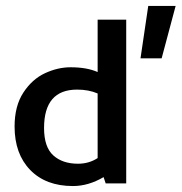

<svg xmlns="http://www.w3.org/2000/svg" viewBox="-20 -616 610 645"><path d="M452 -420H523L570 -596H478ZM308 -374Q272 -390 217 -390Q174 -390 131 -370Q88 -350 58.5 -305Q29 -260 29 -191Q29 -99 81.5 -45Q134 9 225 9Q277 9 328 -21L335 0H404V-550H308ZM308 -302V-85Q279 -66 242 -66Q190 -66 159 -94Q128 -122 128 -186Q128 -315 239 -315Q278 -315 308 -302Z"/></svg>

Font: Cambay Devanagari
Style: Regular
Weight: 700
Designer: Pooja Saxena
Foundry: Pooja Saxena
Version: Version 1.095;PS 001.095;hotconv 1.0.70;makeotf.lib2.5.58329